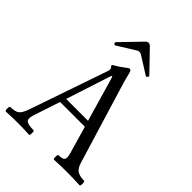

<svg xmlns="http://www.w3.org/2000/svg" viewBox="-245 -983 1108 1108"><g transform="rotate(45 309.5 -429.0)"><path d="M182.1 -713.9Q176.3 -710.4 170.9 -717.5Q165.5 -724.6 169.9 -729L287.1 -850.1Q296.4 -860.8 307.1 -860.8Q317.9 -860.8 327.1 -850.1L442.9 -730Q447.8 -725.1 441.9 -717.5Q436 -710 430.2 -713.9L321.8 -782.2Q315.4 -786.1 307.1 -786.1Q297.4 -786.1 292 -782.2ZM4.9 2.9Q-2 2.9 -2 -15.6Q-2 -34.2 4.9 -34.2Q43 -34.2 59.8 -46.9Q76.7 -59.6 90.8 -100.1L255.9 -580.1Q258.8 -588.9 258.8 -596.2Q258.8 -600.6 252.9 -607.9Q247.1 -615.2 247.1 -618.2Q247.1 -622.1 264.2 -630.9Q282.7 -640.6 306.2 -659.2Q331.1 -678.2 335.9 -678.2Q347.2 -678.2 352.1 -655.8Q359.9 -621.1 374 -575.2L521 -91.8Q531.2 -59.1 551 -46.6Q570.8 -34.2 606 -34.2Q612.3 -34.2 612.3 -15.6Q612.3 2.9 606 2.9Q553.2 0 502 0Q449.2 0 397.9 2.9Q391.6 2.9 391.8 -15.6Q392.1 -34.2 397.9 -34.2Q431.2 -34.2 439.2 -46.1Q447.3 -58.1 437 -91.8L389.2 -257.8H187L131.8 -90.8Q121.6 -57.6 135 -45.9Q148.4 -34.2 193.8 -34.2Q199.7 -34.2 199.7 -15.6Q199.7 2.9 193.8 2.9Q147.5 0 100.1 0Q53.2 0 4.9 2.9ZM199.2 -294.9H377.9L296.9 -574.2H290Z"/></g></svg>

Font: Junicode SmCond
Style: Regular
Weight: 400
Width: 4
Designer: Peter S. Baker
Version: Version 2.206